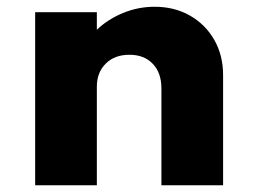

<svg xmlns="http://www.w3.org/2000/svg" viewBox="-20 -548 754 568"><path d="M84 0H266.5V-292Q266.5 -333.5 292.8 -359.8Q319 -386 363 -386Q406.5 -386 432 -359.2Q457.5 -332.5 457.5 -286.5V0H640V-325.5Q640 -384.5 613.8 -430.2Q587.5 -476 541.8 -502Q496 -528 437.5 -528Q388.5 -528 343.8 -509.5Q299 -491 266.5 -460V-512H84Z"/></svg>

Font: Spartan ExtraBold
Style: Regular
Weight: 800
Designer: Matt Bailey, Mirko Velimirovic
Foundry: Matt Bailey
Version: Version 1.003; ttfautohint (v1.8.3)